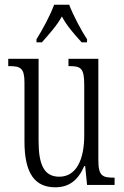

<svg xmlns="http://www.w3.org/2000/svg" viewBox="-20 -786 526 816"><path d="M135 -619V-606H158C189 -642 219 -673 243 -716C266 -673 295 -642 327 -606H350V-619C325 -657 291 -721 274 -766H210C194 -721 159 -657 135 -619ZM215 10C272 10 311 -18 338 -80H342L350 0H467V-31H464C416 -31 398 -38 398 -105V-536H271V-505H274C324 -505 338 -497 338 -424V-210C338 -111 306 -35 232 -35C168 -35 144 -85 144 -186V-536H15V-505H19C67 -505 84 -497 84 -435V-185C84 -46 130 10 215 10Z"/></svg>

Font: Noto Serif Lao ExtraCondensed Light
Style: Regular
Weight: 300
Width: 2
Designer: Monotype Design Team
Foundry: Monotype Imaging Inc.
Version: Version 2.003